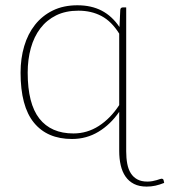

<svg xmlns="http://www.w3.org/2000/svg" viewBox="-20 -521 642 728"><path d="M432 -393.5Q403 -440 364.8 -460.2Q326.5 -480.5 277.5 -480.5Q229 -480.5 193 -462.8Q157 -445 133 -413.5Q109 -382 97 -339Q85 -296 85 -245.5Q85 -128 129.2 -71.5Q173.5 -15 258.5 -15Q310.5 -15 354.8 -43.5Q399 -72 432 -122.5ZM602.5 172.5Q585 179.5 569.2 183Q553.5 186.5 536 186.5Q508 186.5 488.2 176.5Q468.5 166.5 456 148.5Q443.5 130.5 437.8 105.8Q432 81 432 51.5V-97Q399 -49 353.5 -21.5Q308 6 253 6Q159 6 108.5 -56Q58 -118 58 -245.5Q58 -299.5 71.8 -346Q85.5 -392.5 112.8 -427Q140 -461.5 180.2 -481.2Q220.5 -501 273.5 -501Q326.5 -501 365.8 -480.5Q405 -460 433 -418.5L436 -483Q436.5 -493 446.5 -493H458.5V53Q458.5 78.5 462.5 99.8Q466.5 121 476 136Q485.5 151 500.8 159.2Q516 167.5 538.5 167.5Q549 167.5 558 165.8Q567 164 574 162Q581 160 585.8 158.2Q590.5 156.5 592.5 156.5Q594.5 156.5 597 157.5Q599.5 158.5 600.5 163Z"/></svg>

Font: Lato ExtraLight
Style: Regular
Weight: 275
Designer: Lukasz Dziedzic with Adam Twardoch and Botio Nikoltchev
Foundry: tyPoland Lukasz Dziedzic
Version: Version 2.015; 2015-08-06; http://www.latofonts.com/